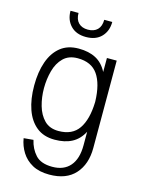

<svg xmlns="http://www.w3.org/2000/svg" viewBox="-133 -778 797 1061"><g transform="rotate(15 266.0 -247.5)"><path d="M135 -700H181Q181 -663 200.5 -643.5Q220 -624 254 -624Q289 -624 308.5 -643.5Q328 -663 328 -700H374Q374 -648 342.5 -615Q311 -582 254 -582Q198 -582 166.5 -615Q135 -648 135 -700ZM453 0Q453 93 402.5 149Q352 205 255 205Q197 205 158 183.5Q119 162 96.5 126Q74 90 67 47L122 42Q133 91 164 125Q195 159 260 159Q326 159 361.5 118Q397 77 397 0V-78Q373 -32 332.5 -10.5Q292 11 234 11Q171 11 130 -22Q89 -55 68.5 -113.5Q48 -172 48 -249V-250Q48 -327 68.5 -385.5Q89 -444 130 -477Q171 -510 234 -510Q292 -510 332.5 -488.5Q373 -467 397 -420V-500H453ZM242 -457Q191 -457 160.5 -427Q130 -397 117 -349Q104 -301 104 -249Q104 -197 117.5 -149.5Q131 -102 161 -71.5Q191 -41 242 -41Q321 -41 357.5 -94.5Q394 -148 397 -246V-252Q394 -351 357.5 -404Q321 -457 242 -457Z"/></g></svg>

Font: Haskoy Light
Style: Regular
Weight: 300
Designer: Ertekin Erdin
Foundry: Ertekin Erdin
Version: Version 2.000; ttfautohint (v1.8.4.7-5d5b)